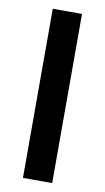

<svg xmlns="http://www.w3.org/2000/svg" viewBox="-80 -721 417 761"><g transform="rotate(10 128.0 -340.5)"><path d="M186.8 -681.2H69.1V-0.5H186.8Z"/></g></svg>

Font: Vazirmatn
Style: Regular
Weight: 400
Designer: Saber Rastikerdar
Foundry: Saber Rastikerdar
Version: Version 33.003;September 2, 2022;FontCreator 14.0.0.2862 64-